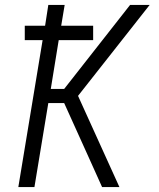

<svg xmlns="http://www.w3.org/2000/svg" viewBox="-20 -755 640 775"><path d="M54 0 152 -593H80V-651H162L175 -735H241L227 -651H356V-593H217L185 -396H239L505 -735H584L295 -368L462 0H392L338 -120L239 -339H175L119 0Z"/></svg>

Font: Iosevka Curly Light Extended
Style: Italic
Weight: 300
Width: 7
Italic angle: -9°
Monospace: yes
Designer: Belleve Invis
Foundry: Belleve Invis
Version: Version 11.1.0; ttfautohint (v1.8.3)